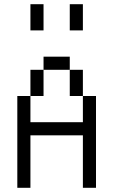

<svg xmlns="http://www.w3.org/2000/svg" viewBox="-20 -895 540 915"><path d="M62.5 -437.5V0H125Q125 0 125 -250H375Q375 -250 375 0H437.5V-437.5H375Q375 -437.5 375 -312.5H125Q125 -312.5 125 -437.5ZM125 -437.5H187.5Q187.5 -437.5 187.5 -562.5H125Q125 -562.5 125 -437.5ZM375 -437.5Q375 -437.5 375 -562.5H312.5Q312.5 -562.5 312.5 -437.5ZM187.5 -562.5H312.5V-625H187.5ZM125 -875Q125 -875 125 -750H187.5Q187.5 -750 187.5 -875ZM312.5 -875Q312.5 -875 312.5 -750H375Q375 -750 375 -875Z"/></svg>

Font: CalcUnifontExMono
Style: Regular
Weight: 500
Version: Version 15.0.06